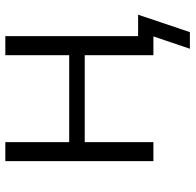

<svg xmlns="http://www.w3.org/2000/svg" viewBox="-26 -552 712 699"><g transform="rotate(-90 329.5 -203.0)"><path d="M91.8 0V-539.1H161.1V-306.6H477.5V-539.1H546.9V-55.7H625L561.5 132.8H501L545.9 0H477.5V-250H161.1V0Z"/></g></svg>

Font: Min Sans Light
Style: Regular
Weight: 300
Designer: Jinseong-Kim, NotoSansCJK, Nunito
Foundry: Jinseong-Kim
Version: Version 1.400;Glyphs 3.1.2 (3151)